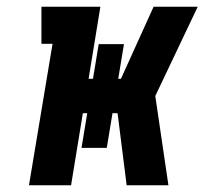

<svg xmlns="http://www.w3.org/2000/svg" viewBox="-20 -550 640 570"><path d="M66 0 136 -420H103V-530H278L243 -316H256L273 -419H348L331 -316H339L436 -530H567L441 -265L480 0H356L329 -214H314L297 -111H222L239 -214H226L191 0Z"/></svg>

Font: Iosevka Curly Slab XBdEx
Style: Italic
Weight: 800
Width: 7
Italic angle: -9°
Monospace: yes
Designer: Belleve Invis
Foundry: Belleve Invis
Version: Version 11.1.0; ttfautohint (v1.8.3)